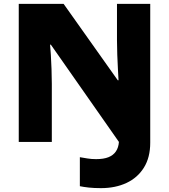

<svg xmlns="http://www.w3.org/2000/svg" viewBox="-20 -734 874 993"><path d="M502 239Q466 239 439 236Q412 233 393 229V79Q412 82 432 85.5Q452 89 477 89Q516 89 541 79Q566 69 579.5 49Q593 29 595 0L243 -503H239Q241 -484 243 -450Q245 -416 246.5 -376.5Q248 -337 248 -300V0H77V-714H309L589 -319H593Q592 -338 590 -374Q588 -410 586.5 -451Q585 -492 585 -525V-714H757V4Q757 80 724.5 132.5Q692 185 634.5 212Q577 239 502 239Z"/></svg>

Font: Noto Sans Cham Black
Style: Regular
Weight: 900
Version: Version 2.002